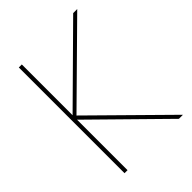

<svg xmlns="http://www.w3.org/2000/svg" viewBox="-205 -804 904 904"><g transform="rotate(-45 247.0 -352.0)"><path d="M85 0V-704H105V0ZM90 -351 447 -704H474L113 -348L110 -359L474 0H447Z"/></g></svg>

Font: Poppins Variable
Style: Regular
Weight: 100
Designer: Jonny Pinhorn
Foundry: Indian Type Foundry
Version: Version 6.000